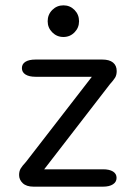

<svg xmlns="http://www.w3.org/2000/svg" viewBox="-20 -699 490 719"><path d="M51.5 -43.5Q51.5 -58 57.5 -68Q63.5 -78 77.5 -93L324 -411.5H113Q89 -411.5 75.5 -420Q62 -428.5 62 -444Q62 -459.5 75.5 -467.8Q89 -476 113 -476H363Q389.5 -476 403.2 -464.8Q417 -453.5 417 -433Q417 -418 411 -408.2Q405 -398.5 391.5 -383.5L145.5 -65H366Q389.5 -65 403 -56.8Q416.5 -48.5 416.5 -33Q416.5 -17.5 403 -8.8Q389.5 0 366 0H105.5Q79 0 65.2 -13Q51.5 -26 51.5 -43.5ZM217.5 -560.5Q193 -560.5 175.8 -577.8Q158.5 -595 158.5 -619.5Q158.5 -644.5 175.8 -661.8Q193 -679 217.5 -679Q242 -679 259 -661.8Q276 -644.5 276 -619.5Q276 -595 259 -577.8Q242 -560.5 217.5 -560.5Z"/></svg>

Font: Sono
Style: Regular
Weight: 400
Designer: Tyler Finck
Foundry: Tyler Finck
Version: Version 2.112